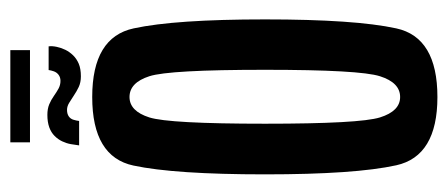

<svg xmlns="http://www.w3.org/2000/svg" viewBox="-274 -610 888 381"><g transform="rotate(-90 170.5 -419.0)"><path d="M169 4.5Q287.5 4.5 305.2 -77.2Q323 -159 323 -337.5Q323 -516 305.2 -598.2Q287.5 -680.5 169 -680.5Q50.5 -680.5 33 -598.8Q15.5 -517 15.5 -337.5Q15.5 -159 33.5 -77.2Q51.5 4.5 169 4.5ZM169 -69.5Q141 -69.5 128.5 -109.5Q116 -149.5 116 -337.5Q116 -528 128.5 -567.2Q141 -606.5 169 -606.5Q197.5 -606.5 210.2 -567.2Q223 -528 223 -337.5Q223 -149.5 210.2 -109.5Q197.5 -69.5 169 -69.5ZM210 -703Q225 -703 235 -707.2Q245 -711.5 251.8 -718.5Q258.5 -725.5 262.5 -733.5Q266.5 -741.5 268.5 -750.8Q270.5 -760 269.5 -767H222.5Q222 -762.5 220 -756.8Q218 -751 213 -747.2Q208 -743.5 201 -743.5Q193 -743.5 186 -747.2Q179 -751 171.2 -756.5Q163.5 -762 154.5 -765.8Q145.5 -769.5 133.5 -769.5Q119.5 -769.5 109 -765.8Q98.5 -762 91.8 -755.2Q85 -748.5 81 -740Q77 -731.5 75.5 -723Q74 -714.5 73 -706.5H121.5Q122 -711.5 123.8 -717.5Q125.5 -723.5 130.5 -727Q135.5 -730.5 143.5 -730.5Q150.5 -730.5 157.5 -726.2Q164.5 -722 172.2 -716.8Q180 -711.5 189 -707.2Q198 -703 210 -703ZM79 -804H262V-843H79Z"/></g></svg>

Font: Anybody ExtraCondensed Medium
Style: Regular
Weight: 500
Width: 2
Version: Version 1.113;gftools[0.9.25]